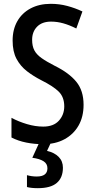

<svg xmlns="http://www.w3.org/2000/svg" viewBox="-20 -795 496 1004"><path d="M417 -247Q417 -184 390.5 -138Q364 -92 316.5 -66.5Q269 -41 205 -41Q160 -41 117.5 -49.5Q75 -58 40 -76V-179Q77 -159 121 -146Q165 -133 206 -133Q260 -133 288 -164Q316 -195 316 -239Q316 -287 287.5 -315.5Q259 -344 195 -376Q154 -397 120.5 -423Q87 -449 66.5 -487Q46 -525 46 -583Q46 -641 70.5 -684Q95 -727 140 -751Q185 -775 246 -775Q290 -775 331.5 -764Q373 -753 411 -735L379 -646Q343 -664 311 -673Q279 -682 247 -682Q200 -682 174 -655.5Q148 -629 148 -587Q148 -554 159.5 -532Q171 -510 197 -491.5Q223 -473 266 -451Q341 -414 379 -367.5Q417 -321 417 -247ZM309 82Q309 134 277 161.5Q245 189 178 189Q143 189 121 183V121Q146 128 172 128Q228 128 228 85Q228 61 207.5 48Q187 35 149 30L186 -51H247L226 -6Q265 3 287 25.5Q309 48 309 82Z"/></svg>

Font: Noto Sans Tamil UI Condensed Medium
Style: Regular
Weight: 500
Width: 3
Designer: Jelle Bosma - Monotype Design Team
Foundry: Monotype Imaging Inc.
Version: Version 2.004; ttfautohint (v1.8.4.7-5d5b)